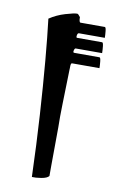

<svg xmlns="http://www.w3.org/2000/svg" viewBox="-76 -635 441 717"><g transform="rotate(10 145.0 -276.0)"><path d="M142 -405 148 -553Q153 -553 156 -560Q159 -567 162 -573.5Q165 -580 170 -580Q170 -560 176 -560H268Q272 -560 273.5 -545Q275 -530 275 -520H177Q172 -520 170.5 -511Q169 -502 173 -502H268Q272 -502 273.5 -487.5Q275 -473 275 -462H175Q171 -462 169 -453.5Q167 -445 172 -445H268Q272 -445 273.5 -430Q275 -415 275 -405H172Q169 -405 167.5 -402.5Q166 -400 166 -382Q159 -392 153.5 -398.5Q148 -405 142 -405ZM170 -580Q170 -541 168.5 -484.5Q167 -428 165.5 -366.5Q164 -305 162.5 -250.5Q161 -196 162 -161Q162 -124 161.5 -83.5Q161 -43 161 -13Q161 17 161 24Q154 33 132 36.5Q110 40 97 39Q93 -85 86 -195.5Q79 -306 71 -397.5Q63 -489 55 -554Q82 -572 114 -581.5Q146 -591 158 -591Q162 -591 170 -580Z"/></g></svg>

Font: Ruwudu SemiBold
Style: Regular
Weight: 600
Designer: Becca Hirsbrunner Spalinger
Foundry: SIL International
Version: Version 3.000